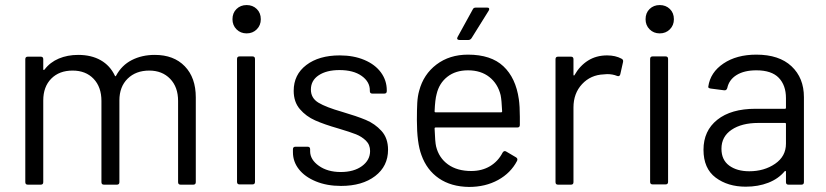

<svg xmlns="http://www.w3.org/2000/svg" viewBox="-20 -730 3266 759"><path d="M754 -345V-10Q754 0 744 0H694Q684 0 684 -10V-331Q684 -386 652.5 -418.5Q621 -451 570 -451Q517 -451 484.5 -419Q452 -387 452 -333V-10Q452 0 442 0H391Q381 0 381 -10V-331Q381 -386 350 -418.5Q319 -451 267 -451Q214 -451 182.5 -419Q151 -387 151 -333V-10Q151 0 141 0H90Q80 0 80 -10V-496Q80 -506 90 -506H141Q151 -506 151 -496V-456Q151 -454 152.5 -453.5Q154 -453 156 -455Q178 -484 212.5 -498.5Q247 -513 289 -513Q341 -513 378 -492Q415 -471 434 -431Q436 -426 439 -431Q461 -472 501 -492.5Q541 -513 592 -513Q667 -513 710.5 -468Q754 -423 754 -345Z M899 -654Q899 -679 915 -694.5Q931 -710 955 -710Q979 -710 995 -694.5Q1011 -679 1011 -654Q1011 -630 995 -614Q979 -598 955 -598Q931 -598 915 -614Q899 -630 899 -654ZM917 -11V-497Q917 -507 927 -507H978Q988 -507 988 -497V-11Q988 -1 978 -1H927Q917 -1 917 -11Z M1138 -128V-140Q1138 -150 1148 -150H1196Q1206 -150 1206 -140V-132Q1206 -99 1240.5 -74.5Q1275 -50 1327 -50Q1379 -50 1411 -73.5Q1443 -97 1443 -133Q1443 -158 1426.5 -174Q1410 -190 1387.5 -199Q1365 -208 1318 -222Q1262 -238 1226 -254Q1190 -270 1165.5 -298.5Q1141 -327 1141 -371Q1141 -435 1191 -473Q1241 -511 1323 -511Q1378 -511 1420.5 -493Q1463 -475 1486 -443.5Q1509 -412 1509 -373V-370Q1509 -360 1499 -360H1452Q1442 -360 1442 -370V-373Q1442 -407 1409.5 -430Q1377 -453 1322 -453Q1271 -453 1240 -432.5Q1209 -412 1209 -376Q1209 -342 1239 -324Q1269 -306 1332 -288Q1390 -271 1426 -256Q1462 -241 1488 -212.5Q1514 -184 1514 -138Q1514 -73 1463 -34Q1412 5 1328 5Q1272 5 1228.5 -13Q1185 -31 1161.5 -61Q1138 -91 1138 -128Z M2035 -268V-236Q2035 -226 2025 -226H1702Q1698 -226 1698 -222Q1700 -167 1704 -151Q1715 -106 1751 -80Q1787 -54 1843 -54Q1885 -54 1917 -73Q1949 -92 1967 -127Q1973 -136 1981 -131L2020 -108Q2028 -103 2024 -94Q1999 -46 1949 -18.5Q1899 9 1834 9Q1763 8 1715 -25Q1667 -58 1646 -117Q1628 -165 1628 -255Q1628 -297 1629.5 -323.5Q1631 -350 1637 -371Q1654 -436 1705.5 -475Q1757 -514 1830 -514Q1921 -514 1970 -468Q2019 -422 2031 -338Q2035 -310 2035 -268ZM1706 -358Q1700 -337 1698 -290Q1698 -286 1702 -286H1961Q1965 -286 1965 -290Q1963 -335 1959 -354Q1948 -399 1914.5 -425.5Q1881 -452 1830 -452Q1781 -452 1748.5 -426.5Q1716 -401 1706 -358ZM1789 -584 1849 -693Q1852 -700 1861 -700H1906Q1912 -700 1913.5 -696.5Q1915 -693 1912 -688L1844 -579Q1839 -572 1832 -572H1796Q1790 -572 1788 -575.5Q1786 -579 1789 -584Z M2437 -498Q2445 -494 2443 -485L2432 -436Q2429 -426 2419 -430Q2402 -437 2380 -437L2367 -436Q2315 -434 2281 -397.5Q2247 -361 2247 -305V-10Q2247 0 2237 0H2186Q2176 0 2176 -10V-496Q2176 -506 2186 -506H2237Q2247 -506 2247 -496V-435Q2247 -432 2248.5 -431.5Q2250 -431 2251 -433Q2272 -470 2304.5 -490.5Q2337 -511 2380 -511Q2413 -511 2437 -498Z M2532 -654Q2532 -679 2548 -694.5Q2564 -710 2588 -710Q2612 -710 2628 -694.5Q2644 -679 2644 -654Q2644 -630 2628 -614Q2612 -598 2588 -598Q2564 -598 2548 -614Q2532 -630 2532 -654ZM2550 -11V-497Q2550 -507 2560 -507H2611Q2621 -507 2621 -497V-11Q2621 -1 2611 -1H2560Q2550 -1 2550 -11Z M3158 -346V-10Q3158 0 3148 0H3097Q3087 0 3087 -10V-51Q3087 -53 3085.5 -54Q3084 -55 3082 -53Q3057 -23 3017 -7.5Q2977 8 2928 8Q2857 8 2809 -28Q2761 -64 2761 -138Q2761 -213 2815.5 -256.5Q2870 -300 2967 -300H3083Q3087 -300 3087 -304V-342Q3087 -393 3058.5 -422.5Q3030 -452 2970 -452Q2922 -452 2892 -433.5Q2862 -415 2855 -382Q2852 -372 2843 -373L2789 -380Q2778 -382 2780 -388Q2788 -444 2840 -479Q2892 -514 2970 -514Q3060 -514 3109 -468Q3158 -422 3158 -346ZM3087 -162V-240Q3087 -244 3083 -244H2978Q2912 -244 2872 -217Q2832 -190 2832 -142Q2832 -98 2862.5 -75.5Q2893 -53 2942 -53Q3001 -53 3044 -82.5Q3087 -112 3087 -162Z"/></svg>

Font: Barlow
Style: Regular
Weight: 400
Designer: Jeremy Tribby
Foundry: Tribby Type
Version: Version 1.408;December 10, 2018;FontCreator 11.5.0.2430 64-b